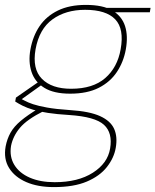

<svg xmlns="http://www.w3.org/2000/svg" viewBox="-50 -531 634 783"><path d="M170 232Q104 232 57 211.5Q10 191 -13 154Q-36 117 -27 66Q-21 35 -7 10Q7 -15 35 -38.5Q63 -62 108 -89L128 -78Q60 -44 31.5 -10Q3 24 -5 64Q-12 108 8.5 141.5Q29 175 71.5 193.5Q114 212 173 212Q268 212 328.5 173.5Q389 135 399 75Q410 11 374 -22Q338 -55 232 -62Q182 -65 146 -70.5Q110 -76 85 -83.5Q60 -91 43 -99.5Q26 -108 12 -117L15 -133L110 -199L130 -192L28 -119L24 -133Q37 -128 50.5 -120.5Q64 -113 85 -106Q106 -99 141.5 -92.5Q177 -86 236 -82Q315 -77 358 -57.5Q401 -38 415.5 -5.5Q430 27 422 72Q415 113 386 150Q357 187 304 209.5Q251 232 170 232ZM236 -149Q169 -149 130.5 -173Q92 -197 78.5 -238Q65 -279 74 -329Q84 -384 111.5 -424.5Q139 -465 186 -488Q233 -511 300 -511Q370 -511 408.5 -488Q447 -465 460 -424.5Q473 -384 463 -329Q454 -279 427 -238Q400 -197 353 -173Q306 -149 236 -149ZM240 -169Q329 -169 379 -212.5Q429 -256 442 -330Q457 -413 420 -452Q383 -491 297 -491Q218 -491 164 -452Q110 -413 95 -330Q81 -250 121 -209.5Q161 -169 240 -169ZM390 -481 384 -499H564L561 -481Z"/></svg>

Font: DM Sans 20pt Thin
Style: Italic
Weight: 250
Italic angle: -10°
Version: Version 4.004;gftools[0.9.30]